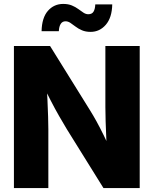

<svg xmlns="http://www.w3.org/2000/svg" viewBox="-20 -963 787 983"><path d="M51.3 0V-727.5H236.3L441.4 -397.5Q456.5 -373.5 474.4 -341.1Q492.2 -308.6 511 -270.3Q529.8 -231.9 547.9 -190.4L529.3 -164.1Q526.9 -202.1 524.4 -249.8Q522 -297.4 520.8 -341.8Q519.5 -386.2 519.5 -414.6V-727.5H695.3V0H509.8L321.8 -302.2Q303.2 -333 282.5 -369.1Q261.7 -405.3 239 -449.5Q216.3 -493.7 189.9 -546.4L217.3 -554.2Q220.7 -502 222.9 -453.1Q225.1 -404.3 226.3 -365.2Q227.5 -326.2 227.5 -302.2V0ZM443.8 -799.8Q418.5 -799.8 399.7 -807.9Q380.9 -815.9 366.7 -826.9Q352.5 -837.9 340.3 -845.9Q328.1 -854 315.4 -854Q299.3 -854 290.8 -840.6Q282.2 -827.1 281.2 -803.2H192.9Q194.3 -872.1 225.3 -907.5Q256.3 -942.9 303.7 -942.9Q329.1 -942.9 347.9 -935.1Q366.7 -927.2 380.9 -916.7Q395 -906.2 407.2 -898.2Q419.4 -890.1 432.1 -890.1Q450.7 -890.1 458.7 -903.1Q466.8 -916 467.8 -940.4H554.7Q553.2 -872.6 521.7 -836.2Q490.2 -799.8 443.8 -799.8Z"/></svg>

Font: Inter 24pt ExtraBold
Style: Regular
Weight: 800
Designer: Rasmus Andersson
Foundry: rsms
Version: Version 4.001;git-66647c0bb